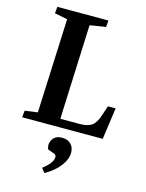

<svg xmlns="http://www.w3.org/2000/svg" viewBox="-145 -800 902 1184"><g transform="rotate(15 306.0 -208.5)"><path d="M36.1 0 41 -43 122.1 -54.2 147.9 -655.8 65.9 -671.9 69.8 -713.9H396L392.1 -671.9L291 -655.8L266.1 -51.8H390.1Q439 -51.8 465.8 -69.8Q492.7 -87.9 509.8 -142.1L529.8 -202.1H579.1L550.8 0ZM257.8 296.9 235.8 269Q297.9 222.2 297.9 185.1Q297.9 176.3 293.7 171.4Q289.6 166.5 277.8 163.1L242.2 149.9Q229.5 116.2 247.8 87.2Q266.1 58.1 308.1 58.1Q344.2 58.1 364.5 78.9Q384.8 99.6 384.8 132.8Q384.8 175.3 351.6 218.8Q318.4 262.2 257.8 296.9Z"/></g></svg>

Font: Literata SemiBold
Style: Italic
Weight: 650
Italic angle: -2.39999°
Designer: Latin by Veronika Burian and Jose Scaglione. Greek by Irene Vlachou. Cyrillic by Vera Evstafieva
Foundry: TypeTogether
Version: Version 3.021